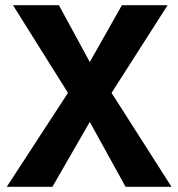

<svg xmlns="http://www.w3.org/2000/svg" viewBox="-20 -720 686 740"><path d="M450 -700H626L410 -362L641 0H464L326 -250L182 0H6L242 -362L30 -700H207L326 -481Z"/></svg>

Font: Renner*
Style: Semi
Weight: 600
Version: Version 003.000 ; ttfautohint (v0.97) -l 8 -r 50 -G 200 -x 1